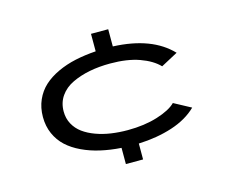

<svg xmlns="http://www.w3.org/2000/svg" viewBox="-97 -848 1244 997"><g transform="rotate(-15 525.0 -350.0)"><path d="M464 0V-87Q404.5 -91 352.8 -102.8Q301 -114.5 256 -135.8Q211 -157 179.2 -186.2Q147.5 -215.5 129.2 -256.5Q111 -297.5 111 -347Q111 -397 129.2 -438.2Q147.5 -479.5 179.2 -508.5Q211 -537.5 256 -558.5Q301 -579.5 352.8 -590.8Q404.5 -602 464 -606V-700H556.5V-607.5Q764.5 -599 868 -490L777.5 -441.5Q741.5 -479 676.8 -502.2Q612 -525.5 520 -525.5Q460.5 -525.5 409 -515.5Q357.5 -505.5 314.8 -485.2Q272 -465 247.2 -429.5Q222.5 -394 222.5 -347Q222.5 -309.5 239 -279.2Q255.5 -249 283.5 -228.5Q311.5 -208 349.8 -194Q388 -180 430.5 -173.8Q473 -167.5 520 -167.5Q609 -167.5 679.8 -189.5Q750.5 -211.5 781.5 -243L872.5 -194Q820.5 -143 738.2 -116.2Q656 -89.5 556.5 -85.5V0Z"/></g></svg>

Font: League Mono Extended
Style: Regular
Weight: 400
Width: 9
Designer: Tyler Finck
Foundry: The League of Moveable Type / Tyler Finck
Version: Version 2.210